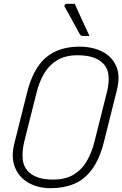

<svg xmlns="http://www.w3.org/2000/svg" viewBox="-20 -964 640 1004"><path d="M396 -720Q463 -720 514 -694.5Q565 -669 587.5 -618.5Q610 -568 591 -492L525 -228Q502 -134 462 -79.5Q422 -25 367.5 -2.5Q313 20 246 20Q178 20 128.5 -8.5Q79 -37 58 -89.5Q37 -142 55 -214L121 -478Q153 -606 220 -663Q287 -720 396 -720ZM106 -220Q96 -177 98.5 -136Q101 -95 128 -67Q146 -48 177.5 -36.5Q209 -25 257 -25Q323 -25 366 -51.5Q409 -78 435 -123.5Q461 -169 475 -227L540 -486Q551 -530 547.5 -569Q544 -608 518 -633Q499 -653 466.5 -664Q434 -675 385 -675Q322 -675 279.5 -649.5Q237 -624 211 -580Q185 -536 171 -479ZM371 -944Q392 -897 409.5 -858.5Q427 -820 448 -776H413Q402 -776 398 -784Q379 -819 367.5 -839.5Q356 -860 345.5 -879.5Q335 -899 318 -929Q315 -934 319 -939Q323 -944 329 -944Z"/></svg>

Font: Recursive Mn Lnr St Lt
Style: Italic
Weight: 300
Italic angle: -15°
Monospace: yes
Version: Version 1.079;hotconv 1.0.112;makeotfexe 2.5.65598; ttfautoh